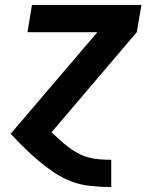

<svg xmlns="http://www.w3.org/2000/svg" viewBox="-20 -540 640 775"><path d="M428 215Q386 215 344.5 210.5Q303 206 266 191.5Q229 177 196.5 155Q164 133 134.5 108Q105 83 77 55.5Q49 28 23 0L373 -410H91L109 -520H551L532 -410L188 -6Q204 9 220.5 24Q237 39 254.5 52.5Q272 66 292 77Q312 88 334 94.5Q356 101 380 103Q404 105 428 105H429V215Z"/></svg>

Font: Iosevka SS04 XBd Ex
Style: Italic
Weight: 800
Width: 7
Italic angle: -9°
Monospace: yes
Designer: Belleve Invis
Foundry: Belleve Invis
Version: Version 19.0.0; ttfautohint (v1.8.4)